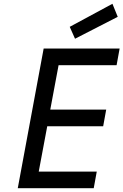

<svg xmlns="http://www.w3.org/2000/svg" viewBox="-20 -996 653 1016"><path d="M211 -739H613L597 -651H290L246 -416H542L526 -328H230L185 -88H492L476 0H74ZM349 -854 575 -976 603 -907 377 -791Z"/></svg>

Font: Involve Medium Oblique
Style: Italic
Weight: 500
Italic angle: -10.5°
Designer: Stefan Peev
Foundry: Context Ltd.
Version: Version 1.001